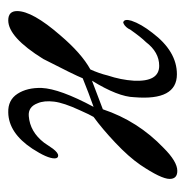

<svg xmlns="http://www.w3.org/2000/svg" viewBox="-12 -438 460 477"><g transform="rotate(-90 218.5 -199.0)"><path d="M430 -387Q430 -349 370 -280Q325 -227 285 -205Q275 -183 270 -162Q259 -129 257 -97Q254 -34 294 -34Q328 -34 353 -67Q365 -79 384 -106Q386 -111 390 -115.5Q394 -120 398 -122Q402 -124 403 -123Q411 -120 406 -103Q398 -79 376 -51Q330 10 273 10Q207 10 216 -96Q217 -136 257 -201L186 -174Q157 -87 90 -23Q56 11 33 11Q13 11 13 -8Q13 -29 48 -81Q68 -110 103 -143Q138 -176 167 -197Q172 -205 184 -232Q202 -271 205 -295Q208 -320 201 -336Q192 -360 169 -358Q130 -355 103 -320L88 -298Q78 -285 71 -285Q64 -285 64 -294Q64 -312 88 -349Q127 -408 178 -409Q209 -410 224.5 -386Q240 -362 239 -326Q237 -281 192 -197Q226 -209 263 -224Q271 -244 311 -322Q365 -409 407 -409Q430 -409 430 -387Z"/></g></svg>

Font: GFS Solomos
Style: Regular
Weight: 400
Designer: George D. Matthiopoulos
Foundry: George D. Matthiopoulos
Version: Version 1.000